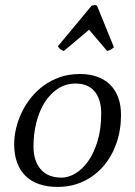

<svg xmlns="http://www.w3.org/2000/svg" viewBox="-20 -736 540 767"><path d="M36.6 -160.2Q36.6 -190.4 44.2 -222.9Q51.8 -255.4 66.7 -286.6Q81.5 -317.9 103.8 -345.7Q126 -373.5 155 -394.5Q184.1 -415.5 220.2 -428Q256.3 -440.4 299.3 -440.4Q336.9 -440.4 367.2 -429.9Q397.5 -419.4 418.9 -398.7Q440.4 -377.9 451.9 -347.4Q463.4 -316.9 463.4 -276.9Q463.4 -215.3 444.8 -162.8Q426.3 -110.4 392.8 -71.8Q359.4 -33.2 312.7 -11.2Q266.1 10.7 210.4 10.7Q169.9 10.7 137.7 0Q105.5 -10.7 83 -32.2Q60.5 -53.7 48.6 -85.7Q36.6 -117.7 36.6 -160.2ZM281.7 -402.3Q242.7 -402.3 211.4 -381.8Q180.2 -361.3 158.4 -326.7Q136.7 -292 125.2 -246.6Q113.8 -201.2 113.8 -151.4Q113.8 -92.8 142.8 -59.6Q171.9 -26.4 226.1 -26.4Q252.9 -26.4 281 -43Q309.1 -59.6 332 -91.8Q355 -124 369.6 -171.9Q384.3 -219.7 384.3 -282.7Q384.3 -338.9 358.2 -370.6Q332 -402.3 281.7 -402.3ZM234.9 -532.2Q226.6 -535.2 220.7 -539.8Q214.8 -544.4 211.4 -551.3L345.7 -712.9Q351.1 -715.3 357.4 -715.8Q363.8 -716.3 367.7 -712.9L435.1 -547.4Q423.3 -535.6 408.2 -532.2L335.9 -617.2Z"/></svg>

Font: PT Astra Serif
Style: Italic
Weight: 400
Italic angle: -16°
Designer: A.Korolkova, I. Chaeva
Foundry: ParaType Ltd
Version: Version 1.001